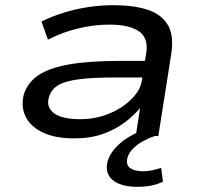

<svg xmlns="http://www.w3.org/2000/svg" viewBox="-20 -525 781 741"><path d="M266 9Q192 9 144.5 -14Q97 -37 78.5 -75.5Q60 -114 72 -161Q86 -205 126.5 -233.5Q167 -262 244.5 -276Q322 -290 446 -290H560L550 -226H427Q338 -226 284 -219Q230 -212 203.5 -195.5Q177 -179 169 -150Q157 -112 188 -88.5Q219 -65 289 -65Q348 -65 400 -86Q452 -107 487.5 -142.5Q523 -178 528 -217L544 -318Q554 -378 516.5 -404Q479 -430 402 -430Q345 -430 284.5 -416Q224 -402 165 -372L140 -442Q183 -463 229 -477Q275 -491 323 -498Q371 -505 416 -505Q494 -505 548 -488Q602 -471 627 -430Q652 -389 641 -317L591 0H504L521 -111L524 -112Q499 -81 462 -53Q425 -25 377 -8Q329 9 266 9ZM510 196Q446 196 414.5 169.5Q383 143 396 95Q408 58 446 26Q484 -6 553 -32L577 0Q556 7 533.5 19Q511 31 494.5 47.5Q478 64 472 83Q465 112 482.5 124Q500 136 532 136Q549 136 566 132.5Q583 129 602 123L609 176Q589 186 564.5 191Q540 196 510 196Z"/></svg>

Font: Nunito Sans 7pt Expanded
Style: Italic
Weight: 400
Width: 7
Italic angle: -9°
Designer: Vernon Adams
Foundry: Vernon Adams
Version: Version 3.101;gftools[0.9.27]